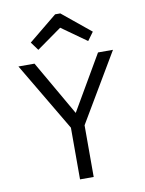

<svg xmlns="http://www.w3.org/2000/svg" viewBox="-96 -957 772 1024"><g transform="rotate(-10 290.0 -445.0)"><path d="M253 0V-280L34 -650H121L292 -353L465 -650H546L327 -280V0ZM154 -719 121 -764 275 -890H303L457 -764L424 -719L289 -815Z"/></g></svg>

Font: Sometype Mono
Style: Regular
Weight: 400
Monospace: yes
Designer: Ryoichi Tsunekawa
Foundry: Dharma Type
Version: Version 1.000; ttfautohint (v1.8.3)